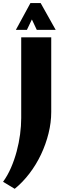

<svg xmlns="http://www.w3.org/2000/svg" viewBox="-55 -944 427 1240"><path d="M275.9 -220.7Q275.9 -152.8 258.5 -82.8Q241.2 -12.7 210.2 53Q179.2 118.7 135.7 175.8Q92.3 232.9 40 275.4L-35.2 230Q-5.9 189.9 16.1 139.2Q38.1 88.4 52.7 33.7Q67.4 -21 74.7 -76.2Q82 -131.3 82 -181.2V-703.1H275.9ZM304.7 -751H182.6L150.9 -818.4L118.7 -751H47.4L141.6 -924.3H207.5Z"/></svg>

Font: Aclonica
Style: Regular
Weight: 400
Version: Version 1.001